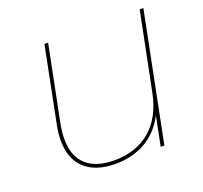

<svg xmlns="http://www.w3.org/2000/svg" viewBox="-122 -841 1043 985"><g transform="rotate(-20 400.0 -348.5)"><path d="M755 -700 615 0H595L627 -160Q584 -78 512.5 -37.5Q441 3 348 3Q242 3 183 -50.5Q124 -104 124 -206Q124 -244 133 -289L215 -700H235L153 -290Q144 -245 144 -206Q144 -112 197 -64Q250 -16 350 -16Q467 -16 545.5 -81.5Q624 -147 650 -277L735 -700Z"/></g></svg>

Font: Montserrat Alternates Thin
Style: Italic
Weight: 250
Italic angle: -11.3°
Designer: Julieta Ulanovsky
Foundry: Julieta Ulanovsky
Version: Version 7.200